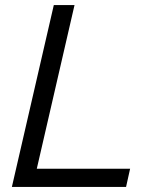

<svg xmlns="http://www.w3.org/2000/svg" viewBox="-20 -740 628 760"><path d="M27 0 193 -720H275L109 0ZM69 0 85 -72H495L479 0Z"/></svg>

Font: Instrument Sans
Style: Italic
Weight: 400
Italic angle: -13°
Designer: Rodrigo Fuenzalida
Foundry: fragTYPE
Version: Version 1.000;gftools[0.9.28]